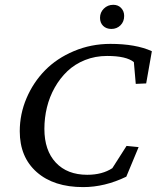

<svg xmlns="http://www.w3.org/2000/svg" viewBox="-20 -763 646 792"><path d="M439.5 -643.6Q418.5 -643.6 405.5 -656.2Q392.6 -668.9 392.6 -689.5Q392.6 -711.9 408.4 -727.5Q424.3 -743.2 447.3 -743.2Q467.3 -743.2 479.7 -730Q492.2 -716.8 492.2 -697.3Q492.2 -673.8 477.1 -658.7Q461.9 -643.6 439.5 -643.6ZM323.2 8.8Q201.7 8.8 131.6 -53Q61.5 -114.7 61.5 -221.7Q61.5 -292.5 89.4 -357.9Q117.2 -423.3 165.8 -472.9Q214.4 -522.5 284.9 -552.2Q355.5 -582 435.5 -582Q540 -582 606.4 -551.8L583 -418.9L540 -417L532.2 -506.8Q501 -532.2 421.9 -532.2Q373 -532.2 330.8 -515.4Q288.6 -498.5 258.1 -469.5Q227.5 -440.4 205.8 -401.9Q184.1 -363.3 173.6 -320.1Q163.1 -276.9 163.1 -231.4Q163.1 -142.6 210.2 -92.3Q257.3 -42 339.8 -42Q401.9 -42 443.4 -69.3L502 -161.1L551.8 -156.2L501 -34.2Q412.1 8.8 323.2 8.8Z"/></svg>

Font: Crimson Pro
Style: Italic
Weight: 400
Italic angle: -12°
Designer: Jacques Le Bailly
Foundry: Baron von Fonthausen
Version: Version 1.003